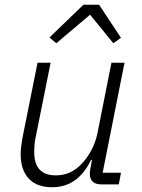

<svg xmlns="http://www.w3.org/2000/svg" viewBox="-20 -776 597 808"><path d="M331 -756H397L489 -617L457 -594L359 -714L217 -594L188 -618ZM138 -512H193L129 -193Q124 -168 124 -136Q124 -38 215 -38Q279 -38 324 -87Q375 -142 390 -215L449 -512H504L412 -49H489L480 0H407Q358 0 358 -46Q358 -54 361 -70L367 -103H363Q308 12 199 12Q135 12 101 -24.5Q67 -61 67 -127Q67 -153 74 -193Z"/></svg>

Font: IBM Plex Sans Light
Style: Italic
Weight: 300
Italic angle: -11.31°
Designer: Mike Abbink, Paul van der Laan, Pieter van Rosmalen
Foundry: Bold Monday
Version: Version 3.0